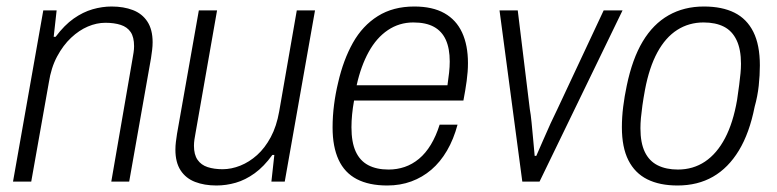

<svg xmlns="http://www.w3.org/2000/svg" viewBox="-20 -558 2387 590"><path d="M20 0 113 -526H154L145 -445H151Q178 -481 206.5 -501Q235 -521 264.5 -529.5Q294 -538 323 -538Q360 -538 388.5 -527Q417 -516 433 -491.5Q449 -467 449 -428Q449 -417 447.5 -404.5Q446 -392 444 -379L377 0H322L387 -376Q389 -387 390.5 -397Q392 -407 392 -416Q392 -444 381.5 -459.5Q371 -475 351 -481.5Q331 -488 304 -488Q277 -488 250 -476.5Q223 -465 198.5 -442Q174 -419 155.5 -384.5Q137 -350 130 -304L76 0Z M645 12Q608 12 579.5 1Q551 -10 535 -34.5Q519 -59 519 -98Q519 -110 520.5 -122Q522 -134 524 -147L591 -526H647L581 -150Q579 -140 577.5 -129.5Q576 -119 576 -110Q576 -83 587 -67Q598 -51 618 -44.5Q638 -38 664 -38Q691 -38 718.5 -49Q746 -60 770 -81.5Q794 -103 812 -136.5Q830 -170 838 -216L892 -526H948L855 0H814L823 -82H817Q791 -46 762.5 -25.5Q734 -5 704.5 3.5Q675 12 645 12Z M1170 12Q1114 12 1076.5 -7.5Q1039 -27 1020.5 -67Q1002 -107 1002 -166Q1002 -201 1006.5 -236Q1011 -271 1019 -304Q1035 -374 1064.5 -426.5Q1094 -479 1141 -508.5Q1188 -538 1253 -538Q1309 -538 1345.5 -517.5Q1382 -497 1400 -458Q1418 -419 1418 -364Q1418 -338 1414 -309Q1410 -280 1404 -249H1068Q1064 -227 1062 -206.5Q1060 -186 1060 -167Q1060 -121 1073 -92.5Q1086 -64 1111.5 -50.5Q1137 -37 1174 -37Q1200 -37 1223.5 -45Q1247 -53 1267.5 -70Q1288 -87 1304 -113.5Q1320 -140 1331 -175H1386Q1374 -130 1353.5 -95Q1333 -60 1305.5 -36.5Q1278 -13 1244 -0.5Q1210 12 1170 12ZM1076 -296H1355Q1358 -316 1360 -334.5Q1362 -353 1362 -369Q1362 -409 1350 -435.5Q1338 -462 1313.5 -475.5Q1289 -489 1250 -489Q1207 -489 1172 -465.5Q1137 -442 1113 -398.5Q1089 -355 1076 -296Z M1585 0 1515 -526H1571L1608 -223Q1611 -207 1613.5 -181.5Q1616 -156 1618.5 -128.5Q1621 -101 1623 -79H1628Q1637 -99 1648.5 -126Q1660 -153 1672 -179Q1684 -205 1693 -223L1835 -526H1893L1638 0Z M2062 12Q2007 12 1969 -7Q1931 -26 1911 -65.5Q1891 -105 1891 -167Q1891 -198 1895 -230Q1899 -262 1906 -295Q1923 -377 1955 -430.5Q1987 -484 2034.5 -511Q2082 -538 2143 -538Q2199 -538 2237 -519Q2275 -500 2295 -460Q2315 -420 2315 -357Q2315 -327 2311.5 -294.5Q2308 -262 2299 -230Q2283 -149 2250.5 -95.5Q2218 -42 2171 -15Q2124 12 2062 12ZM2063 -37Q2110 -37 2146.5 -61.5Q2183 -86 2208 -133.5Q2233 -181 2245 -251Q2249 -278 2251.5 -297.5Q2254 -317 2255.5 -332.5Q2257 -348 2257 -362Q2257 -406 2243.5 -434.5Q2230 -463 2204.5 -476Q2179 -489 2142 -489Q2097 -489 2061 -466Q2025 -443 2000 -397Q1975 -351 1962 -282Q1957 -255 1954 -233.5Q1951 -212 1949.5 -195.5Q1948 -179 1948 -164Q1948 -119 1961.5 -91Q1975 -63 2001 -50Q2027 -37 2063 -37Z"/></svg>

Font: Archivo SemiCondensed ExtraLight
Style: Italic
Weight: 250
Width: 4
Italic angle: -10°
Designer: Hector Gatti
Foundry: Omnibus-Type
Version: Version 2.001